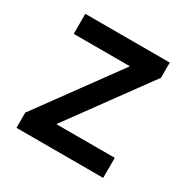

<svg xmlns="http://www.w3.org/2000/svg" viewBox="-121 -610 708 721"><g transform="rotate(30 233.0 -250.0)"><path d="M40 -65.9 292 -411.1V-413.1H49.8V-500H416V-434.1L164.1 -88.9V-86.9H416V0H40Z"/></g></svg>

Font: Quantico
Style: Regular
Weight: 400
Designer: Matt Desmond
Foundry: MADtype
Version: Version 2.002